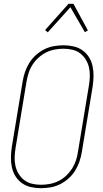

<svg xmlns="http://www.w3.org/2000/svg" viewBox="-20 -981 540 1009"><path d="M195 8Q168 8 142 2Q116 -4 95.5 -18.5Q75 -33 61.5 -54.5Q48 -76 42.5 -101.5Q37 -127 37.5 -154Q38 -181 42 -208L99 -553Q103 -578 111.5 -603Q120 -628 134 -650.5Q148 -673 168.5 -691.5Q189 -710 213 -722Q237 -734 263 -738.5Q289 -743 314 -743Q341 -743 367 -737Q393 -731 413.5 -716.5Q434 -702 447.5 -680.5Q461 -659 466.5 -633.5Q472 -608 471.5 -581Q471 -554 467 -527L410 -182Q406 -157 397.5 -132Q389 -107 375 -84.5Q361 -62 340.5 -43.5Q320 -25 296 -13Q272 -1 246 3.5Q220 8 195 8ZM196 -10Q218 -10 242 -14.5Q266 -19 288 -30Q310 -41 328 -58Q346 -75 359 -95.5Q372 -116 379.5 -139Q387 -162 390 -185L447 -530Q451 -554 452 -578Q453 -602 448 -625Q443 -648 431 -667.5Q419 -687 401.5 -700.5Q384 -714 361 -719.5Q338 -725 313 -725Q291 -725 267 -720.5Q243 -716 221.5 -705Q200 -694 181.5 -677Q163 -660 150 -639.5Q137 -619 130 -596Q123 -573 119 -550L62 -205Q58 -181 57 -157Q56 -133 61 -110Q66 -87 78 -67.5Q90 -48 107.5 -34.5Q125 -21 148 -15.5Q171 -10 196 -10ZM231 -811 217 -823 340 -961H366L442 -821L426 -812L350 -943Z"/></svg>

Font: Iosevka Thin Oblique
Style: Regular
Weight: 100
Italic angle: -9°
Monospace: yes
Designer: Belleve Invis
Foundry: Belleve Invis
Version: Version 32.5.0; ttfautohint (v1.8.4)